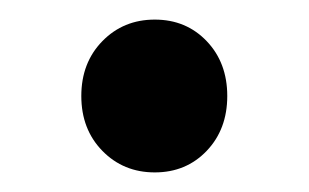

<svg xmlns="http://www.w3.org/2000/svg" viewBox="-20 -419 315 196"><path d="M138 -243Q106 -243 84.5 -265Q63 -287 63 -321Q63 -355 84.5 -377Q106 -399 138 -399Q170 -399 191 -377Q212 -355 212 -321Q212 -287 191 -265Q170 -243 138 -243Z"/></svg>

Font: Giro Sans Semibold
Style: Regular
Weight: 600
Designer: Paul D. Hunt
Foundry: Adobe Systems Incorporated
Version: Version 1.000;PS 1.0;hotconv 1.0.88;makeotf.lib2.5.647800